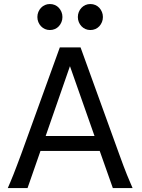

<svg xmlns="http://www.w3.org/2000/svg" viewBox="-20 -953 721 973"><path d="M334.5 -617.7 211.4 -263.7H459ZM19.5 0Q25.9 -14.6 32.7 -30.8Q39.6 -46.9 47.6 -67.1Q55.7 -87.4 65.4 -113.3Q75.2 -139.2 87.9 -173.3L283.2 -712.9H388.2L583.5 -173.3Q595.7 -139.2 605.5 -113.3Q615.2 -87.4 623.5 -67.1Q631.8 -46.9 638.7 -30.8Q645.5 -14.6 651.9 0H551.8L485.4 -188H185.1L119.6 0ZM169.4 -866.7Q169.4 -880.4 174.3 -892.3Q179.2 -904.3 187.7 -913.3Q196.3 -922.4 207.8 -927.5Q219.2 -932.6 232.9 -932.6Q246.6 -932.6 258.3 -927.5Q270 -922.4 278.3 -913.3Q286.6 -904.3 291.5 -892.3Q296.4 -880.4 296.4 -866.7Q296.4 -853 291.5 -841.1Q286.6 -829.1 278.3 -820.1Q270 -811 258.3 -805.9Q246.6 -800.8 232.9 -800.8Q219.2 -800.8 207.8 -805.9Q196.3 -811 187.7 -820.1Q179.2 -829.1 174.3 -841.1Q169.4 -853 169.4 -866.7ZM374.5 -866.7Q374.5 -880.4 379.4 -892.3Q384.3 -904.3 392.8 -913.3Q401.4 -922.4 412.8 -927.5Q424.3 -932.6 438 -932.6Q451.7 -932.6 463.4 -927.5Q475.1 -922.4 483.4 -913.3Q491.7 -904.3 496.6 -892.3Q501.5 -880.4 501.5 -866.7Q501.5 -853 496.6 -841.1Q491.7 -829.1 483.4 -820.1Q475.1 -811 463.4 -805.9Q451.7 -800.8 438 -800.8Q424.3 -800.8 412.8 -805.9Q401.4 -811 392.8 -820.1Q384.3 -829.1 379.4 -841.1Q374.5 -853 374.5 -866.7Z"/></svg>

Font: Andika FrenchTight
Style: Regular
Weight: 400
Designer: Victor Gaultney, Annie Olsen, Julie Remington, Don Collingsworth, Eric Hays, Becca Hirsbrunner
Foundry: SIL International
Version: Version 5.000 ; Dig1 Dig4Opn Dig7 LnSpcTght